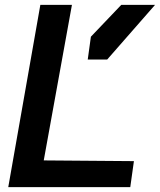

<svg xmlns="http://www.w3.org/2000/svg" viewBox="-20 -770 658 790"><path d="M14 0 146 -750H276L160 -110L531 -107L516 0ZM341 -525 354 -619 479 -750H618L421 -525Z"/></svg>

Font: Hermit
Style: Bold Italic
Weight: 700
Italic angle: -10°
Designer: Pablo Caro
Version: Version 2.000;PS 002.000;hotconv 1.0.88;makeotf.lib2.5.64775